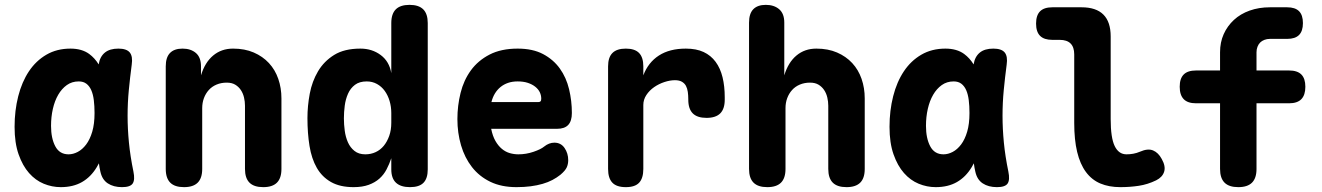

<svg xmlns="http://www.w3.org/2000/svg" viewBox="-20 -760 5440 790"><path d="M230 10Q194 10 160 -4Q126 -18 99.5 -48Q73 -78 56.5 -125Q40 -172 40 -238Q40 -305 55 -364Q70 -423 99 -466.5Q128 -510 171 -535Q214 -560 270 -560Q317 -560 347 -538Q370 -521 386 -495Q391 -527 412 -544Q432 -560 467 -560Q501 -560 514 -544Q527 -528 522 -494Q515 -441 510 -389Q505 -337 505 -283.5Q505 -230 510.5 -173.5Q516 -117 529 -54Q536 -20 526 -5Q516 10 482 10Q447 10 423.5 -5.5Q400 -21 393 -54Q389 -71 387 -88Q382 -79 378 -72Q354 -32 317.5 -11Q281 10 230 10ZM262 -125Q281 -125 300 -135Q319 -145 334.5 -165.5Q350 -186 359.5 -218Q369 -250 369 -295Q369 -324 366 -348Q363 -372 355.5 -389Q348 -406 335.5 -415.5Q323 -425 304 -425Q276 -425 255 -410Q234 -395 219.5 -370Q205 -345 197.5 -312Q190 -279 190 -242Q190 -191 207.5 -158Q225 -125 262 -125Z M812 -315V-65Q812 -27 793.5 -8.5Q775 10 737 10Q699 10 680.5 -8.5Q662 -27 662 -65V-487Q662 -524 679.5 -542Q697 -560 731 -560Q765 -560 786 -542Q807 -524 807 -487V-450Q823 -503 857 -531.5Q891 -560 939 -560Q987 -560 1024 -544Q1061 -528 1086.5 -500.5Q1112 -473 1125 -435.5Q1138 -398 1138 -355V-65Q1138 -27 1119.5 -8.5Q1101 10 1063 10Q1025 10 1006.5 -8.5Q988 -27 988 -65V-325Q988 -342 984 -359Q980 -376 971 -389.5Q962 -403 948 -411.5Q934 -420 913 -420Q890 -420 871 -412Q852 -404 839 -389.5Q826 -375 819 -356Q812 -337 812 -315Z M1667 10Q1629 10 1609.5 -8Q1590 -26 1590 -63V-109Q1582 -85 1570.5 -63Q1559 -41 1541 -25Q1523 -9 1497 0.5Q1471 10 1435 10Q1379 10 1342 -11Q1305 -32 1283.5 -69.5Q1262 -107 1253.5 -159.5Q1245 -212 1245 -274Q1245 -324 1254.5 -374.5Q1264 -425 1288.5 -466.5Q1313 -508 1355 -534Q1397 -560 1463 -560Q1511 -560 1546.5 -533.5Q1582 -507 1590 -459V-665Q1590 -703 1608.5 -721.5Q1627 -740 1665 -740Q1703 -740 1721.5 -721.5Q1740 -703 1740 -665V-63Q1740 -26 1722.5 -8Q1705 10 1667 10ZM1483 -125Q1506 -125 1525.5 -134Q1545 -143 1559 -160Q1573 -177 1581.5 -201Q1590 -225 1590 -255V-295Q1590 -321 1583 -344.5Q1576 -368 1563 -386Q1550 -404 1531 -414.5Q1512 -425 1489 -425Q1459 -425 1440.5 -411Q1422 -397 1412 -374.5Q1402 -352 1398.5 -325.5Q1395 -299 1395 -273Q1395 -248 1398.5 -222Q1402 -196 1411.5 -174.5Q1421 -153 1438.5 -139Q1456 -125 1483 -125Z M2261 -173Q2288 -173 2303 -151Q2318 -129 2318 -101Q2318 -85 2312 -71.5Q2306 -58 2286 -41Q2271 -29 2253 -19.5Q2235 -10 2212.5 -3.5Q2190 3 2163.5 6.5Q2137 10 2105 10Q2043 10 1997.5 -12Q1952 -34 1922 -72.5Q1892 -111 1877 -162Q1862 -213 1862 -270Q1862 -325 1875 -377.5Q1888 -430 1917.5 -470.5Q1947 -511 1994.5 -535.5Q2042 -560 2110 -560Q2172 -560 2214.5 -537.5Q2257 -515 2283.5 -478Q2310 -441 2321.5 -393Q2333 -345 2333 -295Q2333 -262 2318 -246Q2303 -230 2272 -230H2001Q2007 -200 2018.5 -180Q2030 -160 2045 -147.5Q2060 -135 2077.5 -130Q2095 -125 2113 -125Q2145 -125 2175.5 -135.5Q2206 -146 2219 -157Q2229 -165 2239.5 -169Q2250 -173 2261 -173ZM2002 -340H2195Q2201 -340 2204 -343Q2207 -346 2207 -354Q2207 -368 2201 -380.5Q2195 -393 2182.5 -403Q2170 -413 2152 -419Q2134 -425 2110 -425Q2088 -425 2070.5 -419Q2053 -413 2039.5 -402Q2026 -391 2016.5 -375.5Q2007 -360 2002 -340Z M2555 10Q2517 10 2499.5 -8.5Q2482 -27 2482 -65V-487Q2482 -524 2500 -542Q2518 -560 2555 -560Q2592 -560 2609.5 -542Q2627 -524 2627 -487V-450Q2647 -503 2691 -531.5Q2735 -560 2802 -560Q2845 -560 2875 -546Q2905 -532 2924.5 -505.5Q2944 -479 2953 -442Q2962 -405 2962 -360V-350Q2962 -312 2943.5 -293.5Q2925 -275 2887 -275Q2849 -275 2830.5 -293.5Q2812 -312 2812 -350V-352Q2812 -368 2810 -382Q2808 -396 2802.5 -406.5Q2797 -417 2786 -423.5Q2775 -430 2757 -430Q2737 -430 2714 -422.5Q2691 -415 2671.5 -401.5Q2652 -388 2639.5 -369Q2627 -350 2627 -328V-65Q2627 -27 2610 -8.5Q2593 10 2555 10Z M3212 -315V-65Q3212 -27 3193.5 -8.5Q3175 10 3137 10Q3099 10 3080.5 -8.5Q3062 -27 3062 -65V-667Q3062 -704 3079.5 -722Q3097 -740 3131 -740Q3165 -740 3186 -722Q3207 -704 3207 -667V-450Q3223 -503 3257 -531.5Q3291 -560 3339 -560Q3387 -560 3424 -544Q3461 -528 3486.5 -500.5Q3512 -473 3525 -435.5Q3538 -398 3538 -355V-65Q3538 -27 3519.5 -8.5Q3501 10 3463 10Q3425 10 3406.5 -8.5Q3388 -27 3388 -65V-325Q3388 -342 3384 -359Q3380 -376 3371 -389.5Q3362 -403 3348 -411.5Q3334 -420 3313 -420Q3290 -420 3271 -412Q3252 -404 3239 -389.5Q3226 -375 3219 -356Q3212 -337 3212 -315Z M3830 10Q3794 10 3760 -4Q3726 -18 3699.5 -48Q3673 -78 3656.5 -125Q3640 -172 3640 -238Q3640 -305 3655 -364Q3670 -423 3699 -466.5Q3728 -510 3771 -535Q3814 -560 3870 -560Q3917 -560 3947 -538Q3970 -521 3986 -495Q3991 -527 4012 -544Q4032 -560 4067 -560Q4101 -560 4114 -544Q4127 -528 4122 -494Q4115 -441 4110 -389Q4105 -337 4105 -283.5Q4105 -230 4110.5 -173.5Q4116 -117 4129 -54Q4136 -20 4126 -5Q4116 10 4082 10Q4047 10 4023.5 -5.5Q4000 -21 3993 -54Q3989 -71 3987 -88Q3982 -79 3978 -72Q3954 -32 3917.5 -11Q3881 10 3830 10ZM3862 -125Q3881 -125 3900 -135Q3919 -145 3934.5 -165.5Q3950 -186 3959.5 -218Q3969 -250 3969 -295Q3969 -324 3966 -348Q3963 -372 3955.5 -389Q3948 -406 3935.5 -415.5Q3923 -425 3904 -425Q3876 -425 3855 -410Q3834 -395 3819.5 -370Q3805 -345 3797.5 -312Q3790 -279 3790 -242Q3790 -191 3807.5 -158Q3825 -125 3862 -125Z M4550 -270Q4550 -193 4566.5 -159Q4583 -125 4615 -125Q4629 -125 4643 -127.5Q4657 -130 4671 -136Q4703 -150 4724.5 -141Q4746 -132 4760 -106Q4777 -76 4770 -53.5Q4763 -31 4737 -18Q4702 -1 4665.5 4.5Q4629 10 4590 10Q4543 10 4507.5 -5Q4472 -20 4448 -52.5Q4424 -85 4412 -135Q4400 -185 4400 -254V-536Q4400 -566 4385 -581Q4370 -596 4340 -596H4310Q4276 -596 4259.5 -612.5Q4243 -629 4243 -663Q4243 -697 4259.5 -713.5Q4276 -730 4310 -730H4430Q4490 -730 4520 -700Q4550 -670 4550 -610Z M5284 -335H5150V-65Q5150 -27 5131.5 -8.5Q5113 10 5075 10Q5037 10 5018.5 -8.5Q5000 -27 5000 -65V-335H4901Q4867 -335 4850.5 -352Q4834 -369 4834 -403Q4834 -437 4850.5 -453.5Q4867 -470 4901 -470H5000V-545Q5000 -586 5015 -619.5Q5030 -653 5057 -678Q5084 -703 5122 -716.5Q5160 -730 5205 -730H5276Q5309 -730 5325 -714Q5341 -698 5341 -665Q5341 -632 5325 -616Q5309 -600 5276 -600H5205Q5193 -600 5182.5 -596Q5172 -592 5165 -585Q5158 -578 5154 -567.5Q5150 -557 5150 -545V-470H5284Q5318 -470 5334.5 -453.5Q5351 -437 5351 -403Q5351 -369 5334.5 -352Q5318 -335 5284 -335Z"/></svg>

Font: Maple Mono ExtraBold
Style: Regular
Weight: 800
Monospace: yes
Designer: subframe7536
Version: Version 7.000